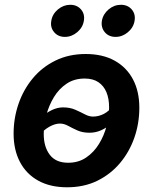

<svg xmlns="http://www.w3.org/2000/svg" viewBox="-20 -775 643 806"><path d="M261.7 11.2Q190.9 11.2 140.6 -16.6Q90.3 -44.4 63.7 -95.2Q37.1 -146 37.1 -213.9Q37.1 -279.3 57.9 -339.4Q78.6 -399.4 117.9 -446.5Q157.2 -493.7 213.4 -521Q269.5 -548.3 339.8 -548.3Q410.6 -548.3 460.9 -520.5Q511.2 -492.7 538.1 -442.1Q564.9 -391.6 564.9 -322.8Q564.9 -257.3 544.2 -197.5Q523.4 -137.7 483.9 -90.6Q444.3 -43.5 388.4 -16.1Q332.5 11.2 261.7 11.2ZM266.1 -91.8Q309.6 -91.8 341.8 -113.8Q374 -135.7 395.5 -170.7Q417 -205.6 427.5 -246.3Q438 -287.1 438 -324.7Q438 -360.8 426.8 -387.9Q415.5 -415 392.8 -430.2Q370.1 -445.3 335.4 -445.3Q292 -445.3 259.8 -423.8Q227.5 -402.3 206.3 -367.2Q185.1 -332 174.3 -291.3Q163.6 -250.5 163.6 -212.4Q163.6 -158.7 189 -125.2Q214.4 -91.8 266.1 -91.8ZM136.7 -201.2 101.1 -233.4Q127.4 -261.7 151.4 -282Q175.3 -302.2 198.2 -313.2Q221.2 -324.2 244.6 -324.2Q273.4 -324.2 295.7 -314.5Q317.9 -304.7 335.9 -295.2Q354 -285.6 370.1 -285.6Q394 -285.6 416 -296.9Q438 -308.1 463.4 -339.4L501 -310.5Q475.1 -279.8 451.7 -259.3Q428.2 -238.8 405 -228.3Q381.8 -217.8 355.5 -217.8Q326.7 -217.8 304.9 -227.5Q283.2 -237.3 265.9 -246.8Q248.5 -256.3 231.4 -256.3Q211.4 -256.3 188 -243.4Q164.6 -230.5 136.7 -201.2ZM465.3 -620.1Q436.5 -620.1 419.9 -639.9Q403.3 -659.7 407.7 -687.5Q412.6 -715.8 435.8 -735.4Q459 -754.9 487.8 -754.9Q516.1 -754.9 533 -735.4Q549.8 -715.8 544.9 -687.5Q540.5 -659.7 517.1 -639.9Q493.7 -620.1 465.3 -620.1ZM252.4 -620.1Q224.1 -620.1 207.3 -639.9Q190.4 -659.7 195.3 -687.5Q199.7 -715.8 223.1 -735.4Q246.6 -754.9 274.9 -754.9Q303.2 -754.9 320.1 -735.4Q336.9 -715.8 332 -687.5Q327.6 -659.7 304.2 -639.9Q280.8 -620.1 252.4 -620.1Z"/></svg>

Font: Inter 17pt SemiBold
Style: Italic
Weight: 600
Italic angle: -9.3988°
Version: Version 4.001;git-66647c0bb